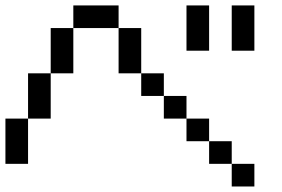

<svg xmlns="http://www.w3.org/2000/svg" viewBox="-20 -770 1040 707"><path d="M0 -166.7V-333.3H83.3V-166.7ZM750 -166.7V-250H833.3V-166.7ZM750 -333.3V-250H666.7V-333.3ZM750 -583.3H666.7V-750H750ZM166.7 -333.3H83.3V-500H166.7ZM166.7 -500V-666.7H250V-500ZM916.7 -166.7V-83.3H833.3V-166.7ZM916.7 -583.3H833.3V-750H916.7ZM500 -416.7V-500H583.3V-416.7ZM500 -500H416.7V-666.7H500ZM666.7 -416.7V-333.3H583.3V-416.7ZM250 -666.7V-750H416.7V-666.7Z"/></svg>

Font: GalmuriMono11 Regular
Style: Regular
Weight: 400
Designer: Lee Minseo (quiple)
Version: Version 2.399;hotconv 1.1.1;makeotfexe 2.6.0 DEVELOPMENT